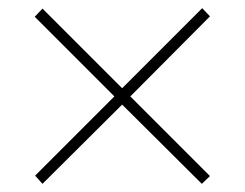

<svg xmlns="http://www.w3.org/2000/svg" viewBox="-20 -593 599 470"><path d="M84 -143 66 -163 260 -357 65 -552 84 -572 279 -377 475 -573 494 -553 299 -357 494 -162 474 -143 279 -337Z"/></svg>

Font: Noto Serif Hebrew Thin
Style: Regular
Weight: 250
Version: Version 2.003